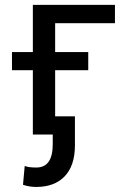

<svg xmlns="http://www.w3.org/2000/svg" viewBox="-20 -548 488 782"><path d="M448.2 -453.6H204.6V0H113.8V-528.3H448.2ZM339.4 -262.2H28.8V-335.9H339.4ZM285.2 -74.2V45.4Q284.7 127.4 243.2 170.4Q201.7 213.4 127.9 213.4Q99.1 213.4 73.7 204.6L80.6 127.9Q95.2 134.3 127.9 134.3Q194.8 134.3 194.8 39.6V-74.2Z"/></svg>

Font: RobotoInd
Style: Regular
Weight: 400
Designer: Google
Version: Version 2.001101; 2014